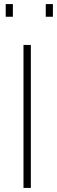

<svg xmlns="http://www.w3.org/2000/svg" viewBox="-20 -920 279 940"><path d="M95 0V-700H131V0ZM8 -838V-900H43V-838ZM204 -838V-900H239V-838Z"/></svg>

Font: TypoPRO Titillium Maps
Style: 1 wt
Weight: 100
Designer: Campivisivi
Foundry: Accademia di Belle Arti di Urbino and students of MA course of Visual design
Version: Version 001.001